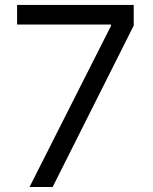

<svg xmlns="http://www.w3.org/2000/svg" viewBox="-20 -747 611 767"><path d="M423.3 -643.5V-649.1H48.3V-727.3H514.2V-644.9L190.3 0H98Z"/></svg>

Font: Fast_Sans
Style: Regular
Weight: 400
Designer: Rasmus Andersson
Foundry: rsms
Version: Version 3.018;git-588b23468